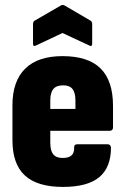

<svg xmlns="http://www.w3.org/2000/svg" viewBox="-20 -728 495 756"><path d="M228 8Q127 8 78 -37Q29 -82 29 -176V-314Q29 -408 79 -457.5Q129 -507 226 -507Q327 -507 376 -458.5Q425 -410 425 -311V-227Q425 -213 412 -213H178V-166Q178 -135 189.5 -120.5Q201 -106 227 -106Q250 -106 261.5 -116Q273 -126 272 -149Q272 -160 285 -160H404Q415 -160 417 -147Q417 -69 371 -30.5Q325 8 228 8ZM178 -299H277V-332Q277 -363 265.5 -377.5Q254 -392 229 -392Q202 -392 190 -377.5Q178 -363 178 -332ZM124 -550Q110 -542 110 -556V-633Q110 -643 117 -647L219 -706Q226 -711 235 -706L336 -647Q343 -643 343 -633V-556Q343 -542 329 -550L226 -598Z"/></svg>

Font: Sofia Sans Condensed Black
Style: Regular
Weight: 900
Designer: Botio Nikoltchev, Ani Petrova
Foundry: lettersoup
Version: Version 4.101